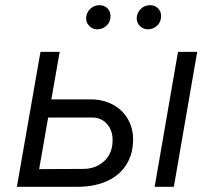

<svg xmlns="http://www.w3.org/2000/svg" viewBox="-20 -720 826 740"><path d="M96 -68 300 -69Q349 -69 381.5 -99Q414 -129 414 -180Q414 -218 392 -242.5Q370 -267 335 -267H127L140 -337H329Q377 -337 414.5 -317Q452 -297 472.5 -261.5Q493 -226 493 -183Q493 -127 467 -85.5Q441 -44 392.5 -22Q344 0 277 0H81ZM136 -520H210L173 -309L171 -298L119 0H45ZM666 -520H740L650 0H576ZM312 -649Q312 -670 327 -685Q342 -700 363 -700Q382 -700 394 -688Q406 -676 406 -658Q406 -636 391 -621.5Q376 -607 355 -607Q337 -607 324.5 -619.5Q312 -632 312 -649ZM507 -649Q507 -670 522 -685Q537 -700 558 -700Q577 -700 589 -688Q601 -676 601 -658Q601 -636 586 -621.5Q571 -607 550 -607Q532 -607 519.5 -619.5Q507 -632 507 -649Z"/></svg>

Font: Fixel Italic Variable 20240409 Display Thin
Style: Italic
Weight: 100
Italic angle: -10°
Designer: AlfaBravo + MacPaw
Foundry: Kyrylo Tkachov, Marchela Mozhyna, Serhii Makarenko, Maria Weinstein, Zakhar Kryvoshyya
Version: Version 1.211;Glyphs 3.2 (3225)